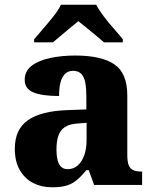

<svg xmlns="http://www.w3.org/2000/svg" viewBox="-20 -786 653 816"><path d="M201 10Q157 10 121.5 -8Q86 -26 64.5 -62.5Q43 -99 43 -154Q43 -236 98.5 -275Q154 -314 266 -318L347 -321V-375Q347 -410 342.5 -434.5Q338 -459 325.5 -472Q313 -485 290 -485Q270 -485 256.5 -472Q243 -459 237 -435Q231 -411 231 -378Q158 -378 121.5 -393.5Q85 -409 85 -446Q85 -484 114.5 -506.5Q144 -529 193 -539.5Q242 -550 300 -550Q411 -550 466 -512.5Q521 -475 521 -381V-128Q521 -100 526.5 -85Q532 -70 545 -63.5Q558 -57 580 -57H584V0H380L357 -63H347Q325 -36 305.5 -20Q286 -4 262 3Q238 10 201 10ZM267 -67Q292 -67 310 -82.5Q328 -98 338 -126Q348 -154 348 -191V-264L309 -261Q276 -259 256 -246Q236 -233 228 -209Q220 -185 220 -151Q220 -124 225 -105Q230 -86 240.5 -76.5Q251 -67 267 -67ZM125 -619Q141 -638 163.5 -664Q186 -690 207.5 -717Q229 -744 239 -766H389Q400 -744 420.5 -717Q441 -690 464 -664Q487 -638 502 -619V-606H422Q410 -617 390 -633.5Q370 -650 349 -667Q328 -684 313 -696Q298 -684 277.5 -667Q257 -650 237.5 -633.5Q218 -617 205 -606H125Z"/></svg>

Font: Noto Serif Tibetan ExtraBold
Style: Regular
Weight: 800
Version: Version 2.103